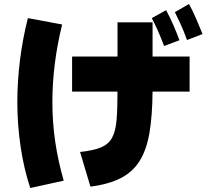

<svg xmlns="http://www.w3.org/2000/svg" viewBox="-20 -875 1040 964"><path d="M919 -674Q902 -721 887 -753.5Q872 -786 858 -814L929 -855Q949 -818 965.5 -779.5Q982 -741 997 -704ZM804 -644Q786 -691 771.5 -723.5Q757 -756 742 -784L814 -824Q834 -787 850.5 -749Q867 -711 881 -673ZM300 32 132 69Q100 -27 83.5 -138Q67 -249 67 -363Q67 -467 80.5 -574.5Q94 -682 120 -784L292 -752Q243 -553 243 -363Q243 -260 257.5 -162Q272 -64 300 32ZM434 62 382 -112Q448 -119 486 -134.5Q524 -150 542 -182Q560 -214 565 -270Q570 -326 570 -415H342V-591H570V-763H746V-591H932V-415H746Q745 -294 730.5 -208.5Q716 -123 681.5 -67.5Q647 -12 587 19Q527 50 434 62Z"/></svg>

Font: Murecho Black
Style: Regular
Weight: 900
Designer: Neil Summerour
Foundry: Positype
Version: Version 1.010; ttfautohint (v1.8.3)